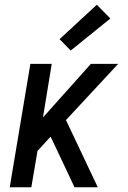

<svg xmlns="http://www.w3.org/2000/svg" viewBox="-20 -789 540 809"><path d="M21 0 108 -520H198L161 -294L363 -520H478L258 -283L392 0H294L203 -193L193 -213L138 -153L112 0ZM278 -576 231 -624 388 -769 445 -711Z"/></svg>

Font: Iosevka SS04 Medium
Style: Italic
Weight: 500
Italic angle: -9°
Monospace: yes
Designer: Belleve Invis
Foundry: Belleve Invis
Version: Version 19.0.0; ttfautohint (v1.8.4)